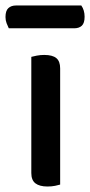

<svg xmlns="http://www.w3.org/2000/svg" viewBox="-41 -671 328 699"><path d="M178 1Q172 3 159.5 5.5Q147 8 132 8Q103 8 88 -3.5Q73 -15 73 -41V-464Q80 -466 93 -468.5Q106 -471 120 -471Q150 -471 164 -459.5Q178 -448 178 -422ZM-9 -568Q-13 -576 -17 -586.5Q-21 -597 -21 -609Q-21 -632 -10.5 -641.5Q0 -651 17 -651H255Q267 -634 267 -610Q267 -587 257 -577.5Q247 -568 229 -568Z"/></svg>

Font: Baloo Bhai 2 Medium
Style: Regular
Weight: 500
Designer: Supriya Tembe, Noopur Datye and Ek Type
Foundry: Ek Type
Version: Version 1.640;PS 1.000;hotconv 16.6.51;makeotf.lib2.5.65220;